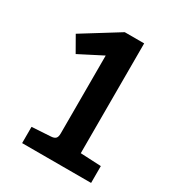

<svg xmlns="http://www.w3.org/2000/svg" viewBox="-158 -742 770 839"><g transform="rotate(30 227.0 -322.0)"><path d="M205 -121V-514L88 -454L44 -531L226 -644H324V-90L428 -85V0H80V-82L176 -88Q191 -89 198 -96Q205 -103 205 -121Z"/></g></svg>

Font: Bree Serif
Style: Regular
Weight: 400
Designer: Veronika Burian, Jos Scaglione
Foundry: TypeTogether
Version: Version 1.001